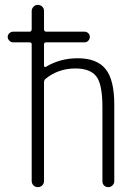

<svg xmlns="http://www.w3.org/2000/svg" viewBox="-20 -770 540 790"><path d="M34.2 -595.7Q25.4 -595.7 18.6 -602.5Q11.7 -609.4 11.7 -618.2Q11.7 -627 18.6 -633.3Q25.4 -639.6 34.2 -639.6H101.6Q109.4 -639.6 110.4 -649.4V-724.6Q110.4 -734.4 117.7 -742.2Q125 -750 135.7 -750Q145.5 -750 153.3 -743.2Q161.1 -736.3 161.1 -724.6V-649.4Q161.1 -640.6 169.9 -639.6H328.1Q336.9 -639.6 343.3 -633.3Q349.6 -627 349.6 -618.2Q349.6 -609.4 343.3 -602.5Q336.9 -595.7 328.1 -595.7H169.9Q161.1 -595.7 161.1 -587.9V-499Q161.1 -496.1 164.1 -494.6Q167 -493.2 168.9 -495.1Q227.5 -530.3 299.8 -530.3Q378.9 -530.3 414.6 -485.8Q450.2 -441.4 450.2 -339.8V-24.4Q450.2 -14.6 442.9 -7.3Q435.5 0 425.8 0Q415 0 408.2 -6.8Q401.4 -13.7 401.4 -24.4V-330.1Q401.4 -423.8 376 -456.1Q350.6 -488.3 290 -488.3Q219.7 -488.3 167 -445.3Q161.1 -440.4 161.1 -430.7V-25.4Q161.1 -14.6 153.8 -7.3Q146.5 0 135.7 0Q125 0 117.7 -7.3Q110.4 -14.6 110.4 -25.4V-587.9Q110.4 -595.7 101.6 -595.7Z"/></svg>

Font: Rounded-X Mgen+ 1mn light
Style: Regular
Weight: 200
Designer: [Source Han Sans]
Ryoko NISHIZUKA  (kana & ideographs); Paul D. Hunt (Latin, Greek & Cyrillic); Wenlong ZHANG  (bopomofo
Version: Version 1.059.20150602